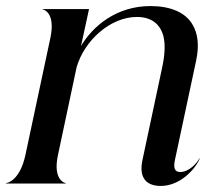

<svg xmlns="http://www.w3.org/2000/svg" viewBox="-42 -606 714 634"><path d="M124.5 -481.5 42 -94.5C24 -11 -16.5 -1.5 -22 -1.5V0H175V-1.5C172.5 -1.5 131.5 -11 149.5 -94.5L211 -384C237 -474 324 -550 409.5 -550C458 -550 486.5 -527 497.5 -487C504.5 -459 502 -423.5 494 -385.5L428.5 -78C417 -25 435.5 8 489 8C554.5 8 605 -50.5 617.5 -82.5H616C609.5 -69 583 -38 553 -38C533.5 -38 530.5 -53.5 535.5 -77L606 -407.5C616 -455 611.5 -495 594.5 -523.5C571 -565.5 520.5 -586 454.5 -586C342.5 -586 264 -519.5 225.5 -454L252 -576H98.5V-575C101 -575 142 -565.5 124.5 -481.5Z"/></svg>

Font: Beautique Display Thin
Style: Bold
Weight: 500
Italic angle: -12°
Designer: Nhat-Quang Ngo
Version: Version 1.100;Glyphs 3.2.3 (3260)